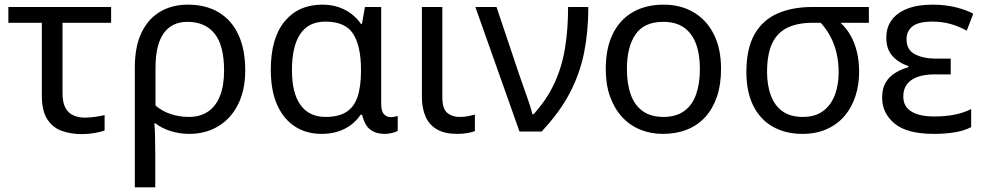

<svg xmlns="http://www.w3.org/2000/svg" viewBox="-20 -566 4240 826"><path d="M332 11Q286 11 247 -2.5Q208 -16 184 -52Q160 -88 160 -155V-468H16V-536H458V-468H249V-164Q249 -126 261 -103Q273 -80 295 -70Q317 -60 345 -60Q367 -60 390.5 -63.5Q414 -67 430 -71V-5Q416 1 388.5 6Q361 11 332 11Z M560 240V-275Q560 -366 589 -426Q618 -486 669.5 -516Q721 -546 788 -546Q866 -546 921.5 -512.5Q977 -479 1006 -416Q1035 -353 1035 -263Q1035 -178 1004 -116.5Q973 -55 918.5 -22.5Q864 10 794 10Q754 10 716 -1.5Q678 -13 649 -35H644Q646 -19 647 17Q648 53 648 98V240ZM793 -63Q841 -63 875 -86Q909 -109 926.5 -153.5Q944 -198 944 -263Q944 -370 903.5 -421Q863 -472 786 -472Q719 -472 684 -422.5Q649 -373 649 -274V-112Q678 -87 715.5 -75Q753 -63 793 -63Z M1363 10Q1299 10 1250 -21Q1201 -52 1173 -113.5Q1145 -175 1145 -266Q1145 -402 1204.5 -474Q1264 -546 1367 -546Q1405 -546 1436 -535.5Q1467 -525 1491.5 -506.5Q1516 -488 1533 -463H1537L1550 -536H1620V-118Q1620 -87 1632 -74.5Q1644 -62 1661 -62Q1669 -62 1678 -64Q1687 -66 1691 -67V-3Q1686 0 1677 3Q1668 6 1657 8Q1646 10 1635 10Q1598 10 1573.5 -8Q1549 -26 1538 -72H1531Q1515 -48 1491 -29.5Q1467 -11 1435 -0.5Q1403 10 1363 10ZM1381 -63Q1436 -63 1469.5 -84Q1503 -105 1518 -149Q1533 -193 1533 -261V-267Q1533 -367 1499.5 -420Q1466 -473 1380 -473Q1307 -473 1271.5 -419.5Q1236 -366 1236 -265Q1236 -165 1273 -114Q1310 -63 1381 -63Z M1946 10Q1894 10 1860.5 -9Q1827 -28 1811 -64Q1795 -100 1795 -150V-536H1883V-147Q1883 -98 1904 -80.5Q1925 -63 1957 -63Q1977 -63 1992.5 -66Q2008 -69 2023 -73V-2Q2010 3 1991 6.5Q1972 10 1946 10Z M2215 0 2025 -536H2116L2213 -247Q2221 -223 2233 -190Q2245 -157 2255.5 -125.5Q2266 -94 2271 -74H2275Q2332 -137 2364.5 -206.5Q2397 -276 2410.5 -357.5Q2424 -439 2424 -536H2511Q2511 -431 2493 -340.5Q2475 -250 2431.5 -166.5Q2388 -83 2310 0Z M3082 -269Q3082 -202 3064.5 -150.5Q3047 -99 3014.5 -63Q2982 -27 2935.5 -8.5Q2889 10 2832 10Q2779 10 2734 -8.5Q2689 -27 2656 -63Q2623 -99 2604.5 -150.5Q2586 -202 2586 -269Q2586 -358 2616 -419.5Q2646 -481 2702 -513.5Q2758 -546 2835 -546Q2908 -546 2963.5 -513.5Q3019 -481 3050.5 -419.5Q3082 -358 3082 -269ZM2677 -269Q2677 -206 2693.5 -159.5Q2710 -113 2745 -88Q2780 -63 2834 -63Q2888 -63 2923 -88Q2958 -113 2974.5 -159.5Q2991 -206 2991 -269Q2991 -333 2974 -378Q2957 -423 2922.5 -447.5Q2888 -472 2833 -472Q2751 -472 2714 -418Q2677 -364 2677 -269Z M3432 10Q3360 10 3305.5 -20.5Q3251 -51 3221 -110.5Q3191 -170 3191 -256Q3191 -357 3226 -418.5Q3261 -480 3325 -508Q3389 -536 3476 -536H3718V-468H3596Q3622 -444 3639.5 -413Q3657 -382 3666.5 -343Q3676 -304 3676 -256Q3676 -202 3660.5 -153.5Q3645 -105 3614.5 -68.5Q3584 -32 3538 -11Q3492 10 3432 10ZM3434 -63Q3488 -63 3522 -89Q3556 -115 3572 -158.5Q3588 -202 3588 -254Q3588 -297 3579.5 -335Q3571 -373 3554 -406Q3537 -439 3511 -468H3476Q3411 -468 3367 -446.5Q3323 -425 3301.5 -378.5Q3280 -332 3280 -256Q3280 -200 3296 -156Q3312 -112 3346 -87.5Q3380 -63 3434 -63Z M3998 10Q3882 10 3828.5 -34.5Q3775 -79 3775 -146Q3775 -186 3790.5 -211.5Q3806 -237 3831.5 -252.5Q3857 -268 3888 -277V-282Q3845 -296 3819 -325.5Q3793 -355 3793 -403Q3793 -449 3816.5 -480.5Q3840 -512 3884.5 -529Q3929 -546 3991 -546Q4047 -546 4092.5 -534.5Q4138 -523 4167 -507L4139 -434Q4107 -452 4070.5 -462.5Q4034 -473 3991 -473Q3931 -473 3905.5 -452.5Q3880 -432 3880 -397Q3880 -351 3916.5 -332.5Q3953 -314 4001 -314H4070V-246H4001Q3957 -246 3927 -235Q3897 -224 3881.5 -203Q3866 -182 3866 -151Q3866 -108 3900.5 -86.5Q3935 -65 3998 -65Q4050 -65 4088.5 -73Q4127 -81 4158 -97V-19Q4127 -3 4086 3.5Q4045 10 3998 10Z"/></svg>

Font: Noto Sans Ambassadori
Style: Regular
Weight: 400
Designer: Monotype Design Team
Foundry: Monotype Imaging Inc.
Version: Version 2.013